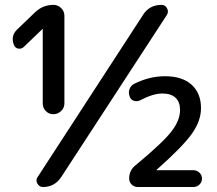

<svg xmlns="http://www.w3.org/2000/svg" viewBox="-20 -750 869 770"><path d="M786.1 -316.4Q786.1 -264.6 749 -212.9Q711.9 -161.1 608.4 -69.3Q607.4 -69.3 607.4 -68.4V-67.4H755.9Q769.5 -67.4 779.8 -57.6Q790 -47.9 790 -33.7Q790 -19.5 779.8 -9.8Q769.5 0 755.9 0H532.2Q518.6 0 508.3 -9.8Q498 -19.5 498 -34.2Q498 -67.4 524.4 -87.9Q632.8 -177.7 667.5 -222.7Q702.1 -267.6 702.1 -308.6Q702.1 -340.8 684.1 -357.9Q666 -375 630.9 -375Q593.8 -375 542 -347.7Q530.3 -341.8 517.1 -345.7Q503.9 -349.6 500 -363.3Q494.1 -377.9 499.5 -392.6Q504.9 -407.2 518.6 -414.1Q579.1 -444.3 641.6 -444.3Q710.9 -444.3 748.5 -410.2Q786.1 -376 786.1 -316.4ZM75.2 -561.5Q65.4 -552.7 52.7 -555.2Q40 -557.6 35.2 -571.3Q22.5 -605.5 47.9 -630.9L120.1 -700.2Q151.4 -730.5 194.3 -730.5Q211.9 -730.5 225.1 -717.8Q238.3 -705.1 238.3 -686.5V-335Q238.3 -317.4 225.1 -304.7Q211.9 -292 193.8 -292Q175.8 -292 163.6 -304.7Q151.4 -317.4 151.4 -335V-632.8V-633.8H150.4ZM627.9 -730.5Q642.6 -730.5 649.9 -716.8Q657.2 -703.1 649.4 -690.4L225.6 -40Q199.2 0 152.3 0Q137.7 0 129.9 -13.7Q122.1 -27.3 130.9 -40L553.7 -690.4Q579.1 -730.5 627.9 -730.5Z"/></svg>

Font: Rounded Mgen+ 2p medium
Style: Regular
Weight: 500
Designer: [Source Han Sans]
Ryoko NISHIZUKA  (kana & ideographs); Paul D. Hunt (Latin, Greek & Cyrillic); Wenlong ZHANG  (bopomofo
Version: Version 1.059.20150602